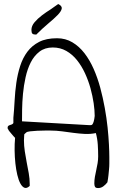

<svg xmlns="http://www.w3.org/2000/svg" viewBox="-20 -954 602 975"><path d="M459 -22.5Q459 -39.1 461.9 -56.2Q464.8 -73.2 468.8 -90.3Q472.7 -107.4 475.6 -125Q478.5 -142.6 478.5 -160.2Q478.5 -187.5 476.6 -218.8Q474.6 -250 466.8 -278.3Q439.5 -272.5 410.6 -273.9Q381.8 -275.4 353 -279.3Q324.2 -283.2 294.9 -287.1Q265.6 -291 236.3 -291Q227.5 -291 208.5 -291Q189.5 -291 169.4 -290Q149.4 -289.1 132.8 -287.1Q117.2 -285.2 113.3 -281.2L103.5 -272.5Q103.5 -271.5 103 -268.1Q102.5 -264.6 102.5 -259.8Q102.5 -254.9 102.1 -250Q101.6 -245.1 101.6 -242.2Q101.6 -213.9 106 -185.1Q110.4 -156.2 115.7 -128.9Q121.1 -101.6 126 -74.2Q130.9 -46.9 130.9 -19.5V-9.8Q116.2 3.9 104.5 -0.5Q92.8 -4.9 83.5 -22Q74.2 -39.1 67.9 -65.9Q61.5 -92.8 58.1 -124.5Q54.7 -156.2 54.2 -189.5Q53.7 -222.7 56.6 -253.9Q54.7 -255.9 48.8 -262.2Q43 -268.6 37.1 -275.9Q31.2 -283.2 25.4 -290Q21.5 -296.9 19.5 -300.8L18.6 -302.7V-304.7Q18.6 -311.5 22 -314.5Q25.4 -317.4 30.3 -318.8Q35.2 -320.3 40 -322.3Q44.9 -324.2 47.9 -329.1Q47.9 -330.1 47.9 -334Q47.9 -337.9 47.9 -342.3Q47.9 -346.7 47.9 -350.6Q47.9 -353.5 47.9 -355.5Q51.8 -396.5 54.2 -442.9Q56.6 -489.3 63 -533.7Q69.3 -578.1 82.5 -619.1Q95.7 -660.2 119.1 -691.4Q142.6 -722.7 178.7 -741.2Q214.8 -759.8 269.5 -759.8Q312.5 -759.8 347.2 -739.3Q381.8 -718.8 408.7 -684.1Q435.5 -649.4 455.6 -604Q475.6 -558.6 489.3 -507.8Q502.9 -457 512.2 -405.3Q521.5 -353.5 526.4 -306.6Q531.2 -259.8 533.2 -220.7Q535.2 -181.6 535.2 -156.2Q535.2 -137.7 535.2 -123Q535.2 -108.4 533.7 -94.2Q532.2 -80.1 530.8 -64.5Q529.3 -48.8 525.4 -28.3Q517.6 -17.6 505.4 -8.3Q493.2 1 478.5 1Q465.8 1 462.4 -5.4Q459 -11.7 459 -22.5ZM435.5 -318.4Q438.5 -318.4 442.9 -318.8Q447.3 -319.3 450.2 -323.7Q453.1 -328.1 456.1 -337.9Q459 -347.7 460.9 -365.2Q460.9 -393.6 455.6 -430.2Q450.2 -466.8 439.5 -505.9Q428.7 -544.9 411.6 -582Q394.5 -619.1 371.1 -648.4Q347.7 -677.7 316.9 -695.3Q286.1 -712.9 248 -712.9Q208 -712.9 180.7 -691.9Q153.3 -670.9 136.2 -637.2Q119.1 -603.5 109.9 -561.5Q100.6 -519.5 96.7 -477.5Q92.8 -435.5 92.3 -398.4Q91.8 -361.3 91.8 -337.9ZM139.6 -801.8Q139.6 -822.3 155.3 -840.8Q170.9 -859.4 192.9 -876Q214.8 -892.6 238.3 -907.2Q259.8 -921.9 275.4 -933.6Q295.9 -923.8 293.5 -910.2Q291 -896.5 272.9 -877.9Q254.9 -859.4 225.6 -835Q196.3 -810.5 164.1 -778.3Q149.4 -778.3 144.5 -783.2Q139.6 -788.1 139.6 -801.8Z"/></svg>

Font: Indie Flower
Style: Regular
Weight: 400
Designer: Kimberly Geswein
Foundry: Kimberly Geswein
Version: Version 1.001 2010